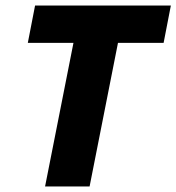

<svg xmlns="http://www.w3.org/2000/svg" viewBox="-20 -670 634 690"><path d="M142 0 244 -516H80L106 -650H594L568 -516H404L302 0Z"/></svg>

Font: TypoPRO Source Sans Pro
Style: Italic
Weight: 900
Italic angle: -11°
Designer: Paul D. Hunt
Foundry: Adobe Systems Incorporated
Version: Version 1.075;PS 2.000;hotconv 1.0.86;makeotf.lib2.5.63406